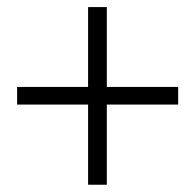

<svg xmlns="http://www.w3.org/2000/svg" viewBox="-20 -630 540 531"><path d="M223.6 -119.1V-340.8H27.3V-389.6H223.6V-610.4H275.4V-389.6H472.7V-340.8H275.4V-119.1Z"/></svg>

Font: Gen Shin Gothic Monospace Light
Style: Regular
Weight: 300
Designer: [Source Han Sans]
Ryoko NISHIZUKA  (kana & ideographs); Paul D. Hunt (Latin, Greek & Cyrillic); Wenlong ZHANG  (bopomofo
Version: Version 1.002.20150607